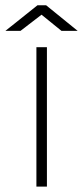

<svg xmlns="http://www.w3.org/2000/svg" viewBox="-45 -692 308 712"><path d="M90 0V-517H129V0ZM-25 -577.5 94 -672.5H126L243 -577.5H183L109 -637.5L31 -577.5Z"/></svg>

Font: Public Sans Thin Thin
Style: Regular
Weight: 250
Version: Version 2.001